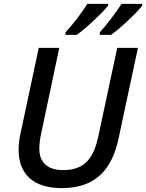

<svg xmlns="http://www.w3.org/2000/svg" viewBox="-20 -961 754 991"><path d="M495 -794V-781H553C604 -817 687 -896 714 -932V-941H607C578 -895 529 -831 495 -794ZM318 -794V-781H376C427 -817 510 -896 538 -932V-941H431C402 -895 353 -831 318 -794ZM299 10C477 10 559 -91 592 -246L692 -714H585L487 -255C462 -142 415 -83 306 -83C224 -83 183 -124 183 -193C183 -213 186 -246 193 -274L286 -714H180L87 -277C79 -244 76 -211 76 -189C76 -64 150 10 299 10Z"/></svg>

Font: Noto Sans Medium
Style: Italic
Weight: 500
Italic angle: -12°
Designer: Monotype Design Team
Foundry: Monotype Imaging Inc.
Version: Version 2.013